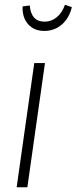

<svg xmlns="http://www.w3.org/2000/svg" viewBox="-20 -787 322 807"><path d="M169 -522 95 0H50L124 -522ZM75 -760 105 -764Q111 -696 167 -696Q196 -696 218.5 -714.5Q241 -733 253 -767L282 -757Q271 -711 240 -684Q209 -657 166 -657Q123 -657 98 -685.5Q73 -714 75 -760Z"/></svg>

Font: Fira Sans Extra Condensed ExtraLight
Style: Italic
Weight: 275
Width: 3
Italic angle: -8°
Designer: Carrois Corporate & Edenspiekermann AG
Foundry: Carrois Corporate GbR & Edenspiekermann AG
Version: Version 4.203